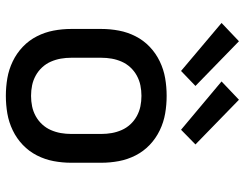

<svg xmlns="http://www.w3.org/2000/svg" viewBox="-108 -700 817 640"><g transform="rotate(90 300.0 -380.5)"><path d="M300 8Q270 8 241 3Q212 -2 185 -15Q158 -28 136.5 -48.5Q115 -69 101.5 -95.5Q88 -122 82.5 -151Q77 -180 77 -210V-310Q77 -340 82.5 -369Q88 -398 101.5 -424.5Q115 -451 136.5 -471.5Q158 -492 185 -505Q212 -518 241 -523Q270 -528 300 -528Q330 -528 359 -523Q388 -518 415 -505Q442 -492 463.5 -471.5Q485 -451 498.5 -424.5Q512 -398 517.5 -369Q523 -340 523 -310V-210Q523 -180 517.5 -151Q512 -122 498.5 -95.5Q485 -69 463.5 -48.5Q442 -28 415 -15Q388 -2 359 3Q330 8 300 8ZM300 -76Q318 -76 335 -79.5Q352 -83 367.5 -91.5Q383 -100 395 -113Q407 -126 414 -142Q421 -158 424 -175Q427 -192 427 -210V-310Q427 -328 424 -345Q421 -362 414 -378Q407 -394 395 -407Q383 -420 367.5 -428.5Q352 -437 335 -440.5Q318 -444 300 -444Q282 -444 265 -440.5Q248 -437 232.5 -428.5Q217 -420 205 -407Q193 -394 186 -378Q179 -362 176 -345Q173 -328 173 -310V-210Q173 -192 176 -175Q179 -158 186 -142Q193 -126 205 -113Q217 -100 232.5 -91.5Q248 -83 265 -79.5Q282 -76 300 -76ZM413 -576 252 -711 313 -769 462 -624ZM217 -576 57 -711 118 -769 267 -624Z"/></g></svg>

Font: Iosevka SS04 Medium Extended
Style: Regular
Weight: 500
Width: 7
Monospace: yes
Designer: Belleve Invis
Foundry: Belleve Invis
Version: Version 19.0.0; ttfautohint (v1.8.4)